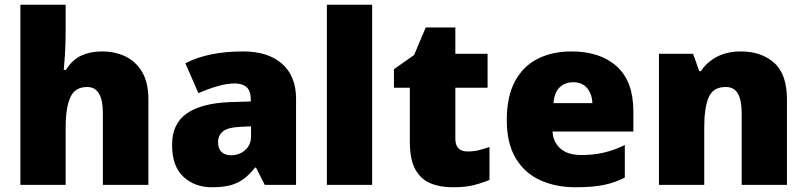

<svg xmlns="http://www.w3.org/2000/svg" viewBox="-20 -780 3404 810"><path d="M257 -652Q257 -591 254 -549Q251 -507 249 -485H258Q285 -528 323 -545.5Q361 -563 410 -563Q465 -563 509 -542Q553 -521 579.5 -476.5Q606 -432 606 -360V0H414V-302Q414 -413 348 -413Q296 -413 276.5 -369Q257 -325 257 -243V0H66V-760H257Z M1006 -563Q1111 -563 1170 -511Q1229 -459 1229 -363V0H1097L1060 -73H1056Q1033 -44 1008.5 -25.5Q984 -7 952 1.5Q920 10 874 10Q802 10 754 -34Q706 -78 706 -169Q706 -258 767.5 -301Q829 -344 946 -349L1038 -352V-360Q1038 -397 1020 -412.5Q1002 -428 971 -428Q938 -428 898 -416.5Q858 -405 817 -387L762 -513Q810 -538 870.5 -550.5Q931 -563 1006 -563ZM995 -245Q943 -243 921.5 -226.5Q900 -210 900 -180Q900 -152 915 -138.5Q930 -125 955 -125Q990 -125 1014.5 -147Q1039 -169 1039 -204V-247Z M1550 0H1359V-760H1550Z M1953 -141Q1979 -141 2000.5 -146.5Q2022 -152 2045 -160V-21Q2014 -8 1979 1Q1944 10 1890 10Q1836 10 1795.5 -7Q1755 -24 1732 -65.5Q1709 -107 1709 -182V-410H1642V-488L1727 -548L1776 -664H1901V-553H2037V-410H1901V-195Q1901 -141 1953 -141Z M2391 -563Q2512 -563 2582 -500Q2652 -437 2652 -310V-225H2311Q2313 -182 2343.5 -154Q2374 -126 2432 -126Q2484 -126 2527 -136Q2570 -146 2616 -168V-31Q2576 -10 2528.5 0Q2481 10 2409 10Q2325 10 2259.5 -19.5Q2194 -49 2156 -112Q2118 -175 2118 -273Q2118 -373 2152.5 -437Q2187 -501 2248.5 -532Q2310 -563 2391 -563ZM2398 -433Q2364 -433 2341.5 -412Q2319 -391 2315 -345H2479Q2478 -382 2457.5 -407.5Q2437 -433 2398 -433Z M3106 -563Q3192 -563 3246 -515Q3300 -467 3300 -360V0H3109V-302Q3109 -357 3093 -385Q3077 -413 3042 -413Q2988 -413 2969.5 -369Q2951 -325 2951 -242V0H2760V-553H2904L2930 -480H2937Q2963 -519 3005.5 -541Q3048 -563 3106 -563Z"/></svg>

Font: Noto Sans Myanmar Black
Style: Regular
Weight: 900
Designer: Monotype Design Team
Foundry: Monotype Imaging Inc.
Version: Version 2.107; ttfautohint (v1.8.4.7-5d5b)